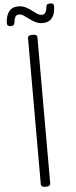

<svg xmlns="http://www.w3.org/2000/svg" viewBox="-81 -1411 577 1462"><g transform="rotate(-5 207.0 -680.0)"><path d="M207 14Q189 14 180 8Q171 2 171 -10V-1125Q171 -1137 180 -1142.5Q189 -1148 207 -1148Q225 -1148 234 -1142.5Q243 -1137 243 -1125V-10Q243 2 234 8Q225 14 207 14ZM48 -1228Q20 -1228 20 -1252Q22 -1310 46.5 -1341.5Q71 -1373 116 -1373Q147 -1373 172 -1361Q197 -1349 216.5 -1333.5Q236 -1318 255 -1305.5Q274 -1293 292 -1293Q311 -1293 320.5 -1310Q330 -1327 332 -1355Q333 -1374 361 -1374Q377 -1374 383.5 -1368.5Q390 -1363 390 -1350Q389 -1291 364 -1260.5Q339 -1230 293 -1230Q263 -1230 238 -1242.5Q213 -1255 193 -1270.5Q173 -1286 154 -1298.5Q135 -1311 117 -1311Q99 -1311 90 -1296Q81 -1281 78 -1252Q77 -1240 70 -1234Q63 -1228 48 -1228Z"/></g></svg>

Font: Playwrite CL Light
Style: Regular
Weight: 300
Designer: Veronika Burian, José Scaglione
Foundry: TypeTogether
Version: Version 1.002